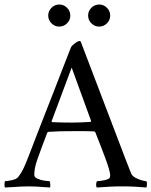

<svg xmlns="http://www.w3.org/2000/svg" viewBox="-34 -829 672 852"><path d="M93 -136Q93 -136 102.5 -160.5Q112 -185 128 -227Q144 -269 164.5 -320.5Q185 -372 206 -426.5Q227 -481 246.5 -531Q266 -581 281 -619Q285 -627 298.5 -637Q312 -647 319 -647Q321 -647 321.5 -646.5Q322 -646 324 -645L523 -123Q545 -65 548 -59Q553 -48 567.5 -40Q582 -32 596.5 -28.5Q611 -25 615 -25Q619 -20 618 -9.5Q617 1 616 3Q587 1 564 -0.5Q541 -2 509 -2Q475 -2 452.5 -0.5Q430 1 396 3Q392 -1 392.5 -11Q393 -21 397 -25Q406 -25 425 -28.5Q444 -32 451 -38Q455 -42 455 -52Q455 -61 448.5 -82.5Q442 -104 432 -131Q422 -158 412 -183.5Q402 -209 395.5 -225.5Q389 -242 389 -242Q389 -242 387 -244Q385 -246 383 -246Q368 -247 346 -247Q324 -247 305 -247Q300 -247 295 -247Q290 -247 286 -247Q256 -247 235 -246.5Q214 -246 181 -244Q180 -244 178 -242.5Q176 -241 176 -241Q176 -241 168.5 -221Q161 -201 150.5 -173.5Q140 -146 132 -122Q123 -97 120.5 -80Q118 -63 118 -53Q118 -42 133.5 -35.5Q149 -29 165.5 -27Q182 -25 186 -25Q188 -23 189 -12.5Q190 -2 188 3Q169 2 155.5 1Q142 0 128.5 -1Q115 -2 93 -2Q71 -2 56 -1Q41 0 26 1Q11 2 -12 3Q-14 1 -14 -9.5Q-14 -20 -12 -25Q-3 -25 18.5 -29.5Q40 -34 47 -44Q62 -63 72.5 -86.5Q83 -110 93 -136ZM284 -529 195 -291Q195 -291 195.5 -289Q196 -287 197 -287Q216 -286 242.5 -285.5Q269 -285 285 -285Q308 -285 326.5 -286Q345 -287 367 -288Q369 -288 369.5 -290.5Q370 -293 370 -293ZM180 -760Q180 -780 194.5 -794.5Q209 -809 229 -809Q249 -809 263.5 -794.5Q278 -780 278 -760Q278 -740 263.5 -725.5Q249 -711 229 -711Q209 -711 194.5 -725.5Q180 -740 180 -760ZM357 -760Q357 -780 371.5 -794.5Q386 -809 406 -809Q426 -809 440.5 -794.5Q455 -780 455 -760Q455 -740 440.5 -725.5Q426 -711 406 -711Q386 -711 371.5 -725.5Q357 -740 357 -760Z"/></svg>

Font: Amiri
Style: Regular
Weight: 400
Designer: Khaled Hosny
Version: Version 0.114